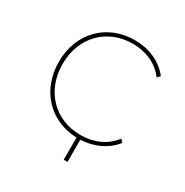

<svg xmlns="http://www.w3.org/2000/svg" viewBox="-151 -641 850 884"><g transform="rotate(30 274.0 -199.5)"><path d="M307 121H327V3C397 0 460 -28 502 -81L488 -96C448 -42 385 -16 316 -16C181 -16 82 -115 82 -259C82 -402 181 -501 316 -501C385 -501 448 -475 488 -421L502 -436C458 -492 390 -520 316 -520C169 -520 62 -413 62 -259C62 -108 165 -1 307 3Z"/></g></svg>

Font: Montserrat-Alt1 Thin
Style: Regular
Weight: 100
Designer: Differentunic
Foundry: Differentunic
Version: Version 7.222